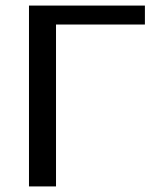

<svg xmlns="http://www.w3.org/2000/svg" viewBox="-20 -669 570 689"><path d="M500 -581H181V0H84V-649H500Z"/></svg>

Font: Play
Style: Regular
Weight: 400
Designer: Jonas Hecksher
Foundry: Jonas Hecksher, Playtypeª, e-types AS
Version: Version 1.002